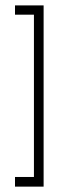

<svg xmlns="http://www.w3.org/2000/svg" viewBox="-20 -591 254 718"><path d="M106.9 -536.1H36.1V-570.8H143.1V106.9H36.1V70.8H106.9Z"/></svg>

Font: RawengulkPcs
Style: Regular
Weight: 400
Version: Version 0.92